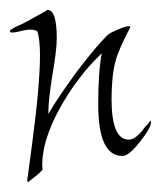

<svg xmlns="http://www.w3.org/2000/svg" viewBox="-41 -339 326 389"><path d="M16 30Q14 28 14 27Q15 20 17.5 2Q20 -16 24 -47Q32 -107 36 -152Q40 -197 40 -227Q40 -258 35 -275Q31 -279 19 -279Q13 -279 1 -276Q-11 -273 -16 -273Q-21 -273 -21 -276Q-21 -280 7 -292Q55 -318 55 -319Q74 -319 74 -262Q74 -237 65 -186Q61 -161 59 -142.5Q57 -124 57 -111V-108Q66 -124 80.5 -145.5Q95 -167 114 -193Q155 -247 177 -268Q181 -272 197.5 -279Q214 -286 220 -286Q223 -286 223 -284Q199 -238 193 -215Q185 -185 185 -138Q185 -56 220 -56Q232 -56 248 -75Q250 -79 254.5 -83.5Q259 -88 264 -95L265 -91Q265 -80 242 -51Q220 -23 207 -23Q158 -23 158 -127Q158 -156 159.5 -182Q161 -208 165 -231Q140 -207 119.5 -180Q99 -153 82 -123Q41 -50 45 5Q40 11 32.5 17Q25 23 16 30Z"/></svg>

Font: Shalimar
Style: Regular
Weight: 400
Designer: Robert E. Leuschke
Foundry: Robert E. Leuschke
Version: Version 1.010; ttfautohint (v1.8.3)